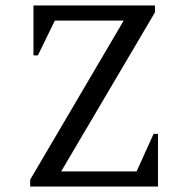

<svg xmlns="http://www.w3.org/2000/svg" viewBox="-20 -680 686 700"><path d="M90 0V-25L431 -605H180L118 -478H102V-660H545V-635L203 -55H478L540 -192H556V0Z"/></svg>

Font: Spectral
Style: Regular
Weight: 400
Designer: Jean-Baptiste Levee
Foundry: Production Type
Version: Version 2.001